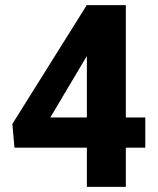

<svg xmlns="http://www.w3.org/2000/svg" viewBox="-20 -731 617 751"><path d="M472.2 -271.5V-710.9H319.3L28.3 -246.1L36.6 -153.3H319.8V0H472.2V-153.3H548.3V-271.5ZM309.1 -494.1 319.8 -511.7V-271.5H176.8Z"/></svg>

Font: Vazirmatn ExtraBold
Style: Regular
Weight: 800
Designer: Saber Rastikerdar
Foundry: Saber Rastikerdar
Version: Version 33.003